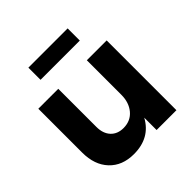

<svg xmlns="http://www.w3.org/2000/svg" viewBox="-194 -888 1047 1047"><g transform="rotate(-45 330.0 -364.5)"><path d="M481 -734.9V-641.1H178.2V-734.9ZM432.1 -538.1H585V0H432.1V-95.2Q377 5.9 252 5.9Q162.6 5.9 110.4 -49.6Q58.1 -105 58.1 -200.2V-538.1H211.9V-244.1Q211.9 -193.4 239 -164.1Q266.1 -134.8 313 -134.8Q367.7 -135.3 399.9 -173.8Q432.1 -212.4 432.1 -272Z"/></g></svg>

Font: Montserrat arm SemiBold
Style: Regular
Weight: 600
Designer: Julieta Ulanovsky
Foundry: Julieta Ulanovsky
Version: Version 6.000;PS 006.000;hotconv 1.0.88;makeotf.lib2.5.64775